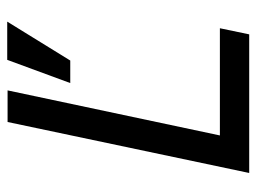

<svg xmlns="http://www.w3.org/2000/svg" viewBox="-110 -607 717 537"><g transform="rotate(-90 248.5 -338.5)"><path d="M33.2 0 175.8 -675.8H264.2L138.2 -82H438L420.9 0ZM347.7 -500.5H284.7L349.6 -676.8H456.5Z"/></g></svg>

Font: Lorenzo Sans
Style: Italic
Weight: 400
Italic angle: -12°
Foundry: Intel Corporation
Version: Version 1.00; ttfautohint (v1.5)